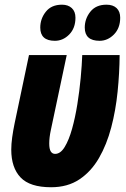

<svg xmlns="http://www.w3.org/2000/svg" viewBox="-20 -787 535 815"><path d="M196.8 7.8Q106.9 7.8 67.4 -33.7Q27.8 -75.2 27.8 -151.9Q27.8 -175.3 31.7 -203.9Q35.6 -232.4 42 -263.2L103 -553.2H263.2L195.8 -234.9Q189 -203.1 189 -178.2Q189 -154.3 195.6 -144Q202.1 -133.8 213.9 -133.8Q236.8 -133.8 254.6 -163.1Q272.5 -192.4 285.9 -240.2Q299.3 -288.1 308.3 -344.5Q317.4 -400.9 322.5 -455.8Q327.6 -510.7 329.1 -553.2H487.8Q487.3 -477.1 479.2 -397.7Q471.2 -318.4 452.1 -245.8Q433.1 -173.3 400.1 -116.2Q367.2 -59.1 317.1 -25.6Q267.1 7.8 196.8 7.8ZM402.8 -613.8Q339.8 -613.8 339.8 -669.9Q339.8 -707.5 363.5 -737.3Q387.2 -767.1 432.1 -767.1Q459.5 -767.1 474.9 -752.7Q490.2 -738.3 490.2 -711.9Q490.2 -667.5 463.6 -640.6Q437 -613.8 402.8 -613.8ZM212.9 -613.8Q150.9 -613.8 150.9 -669.9Q150.9 -707.5 174.6 -737.3Q198.2 -767.1 243.2 -767.1Q269 -767.1 284.7 -752.7Q300.3 -738.3 300.3 -711.9Q300.3 -667.5 273.9 -640.6Q247.6 -613.8 212.9 -613.8Z"/></svg>

Font: Open Sans Condensed ExtraBold
Style: Italic
Weight: 800
Width: 3
Italic angle: -12°
Designer: Monotype Design Team
Foundry: Monotype Imaging Inc.
Version: Version 3.003; ttfautohint (v1.8.4)